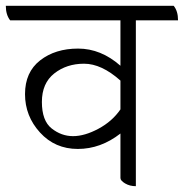

<svg xmlns="http://www.w3.org/2000/svg" viewBox="-45 -620 632 660"><path d="M567 -550H422V20Q401 20 385 10.5Q369 1 369 -8V-161Q301 -108 222.5 -108Q144 -108 92.5 -164.5Q41 -221 41 -296.5Q41 -372 93 -412.5Q145 -453 223.5 -453Q302 -453 369 -394V-550H-10Q-25 -569 -25 -600H552Q567 -582 567 -550ZM369 -343Q304 -401 244 -401Q184 -401 141.5 -367.5Q99 -334 99 -269.5Q99 -205 132.5 -178.5Q166 -152 206 -152Q246 -152 293.5 -177.5Q341 -203 369 -244Z"/></svg>

Font: Karma Light
Style: Regular
Weight: 300
Designer: Joana Correia
Foundry: Indian Type Foundry
Version: Version 1.202;PS 1.0;hotconv 1.0.78;makeotf.lib2.5.61930; tt